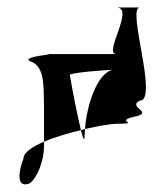

<svg xmlns="http://www.w3.org/2000/svg" viewBox="-20 -714 451 515"><path d="M43 -289C25 -241 29 -210 59 -222C80 -235 98 -286 98 -318V-334C66 -320 43 -305 43 -289ZM60 -550C36 -563 139 -569 105 -569H292C256 -569 343 -694 292 -694H355C319 -694 406 -444 355 -444C319 -426 400 -412 336 -400C288 -388 361 -382 292 -382C280 -382 247 -377 208 -368C212 -426 238 -516 282 -527C254 -525 188 -521 167 -514C174 -473 188 -402 197 -365C163 -357 127 -346 98 -334V-430C97 -490 99 -538 60 -550ZM161 -509V-512C160 -511 160 -510 161 -509ZM197 -365C203 -341 207 -332 207 -352C207 -357 208 -362 208 -368C204 -367 201 -366 197 -365Z"/></svg>

Font: bitstorm
Style: Regular
Weight: 400
Version: Version 0.2